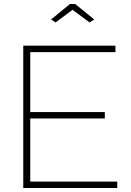

<svg xmlns="http://www.w3.org/2000/svg" viewBox="-20 -938 655 958"><path d="M565 -32V0H96V-710H556V-678H131V-379H503V-347H131V-32ZM235 -841 329 -918H355L450 -841L427 -826L342 -889L257 -826Z"/></svg>

Font: Raleway ExtraLight
Style: Regular
Weight: 200
Designer: Matt McInerney, Pablo Impallari, Rodrigo Fuenzalida
Foundry: Matt McInerney, Pablo Impallari, Rodrigo Fuenzalida
Version: Version 4.026